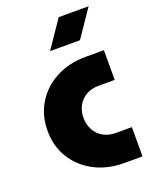

<svg xmlns="http://www.w3.org/2000/svg" viewBox="-138 -801 685 875"><g transform="rotate(-20 205.0 -363.5)"><path d="M310 0Q230 0 167 -33Q104 -66 68 -124Q32 -182 32 -257Q32 -332 68 -390.5Q104 -449 167 -482Q230 -515 310 -515H399V-371H321Q286 -371 260 -356Q234 -341 220 -315Q206 -289 206 -257Q206 -225 220 -198.5Q234 -172 260 -157Q286 -142 321 -142H399V0ZM167 -595 257 -727H402L312 -595Z"/></g></svg>

Font: MuseoModerno Thin ExtraBold
Style: Regular
Weight: 800
Version: Version 1.002